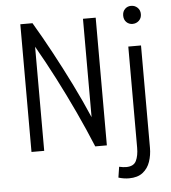

<svg xmlns="http://www.w3.org/2000/svg" viewBox="-61 -795 922 1038"><g transform="rotate(-5 400.5 -276.0)"><path d="M84 0V-693H150Q197 -614 245.5 -524Q294 -434 340 -341Q386 -248 424 -159V-693H493V0H430Q391 -95 345.5 -192.5Q300 -290 251 -385Q202 -480 153 -565V0ZM597 188Q569 188 540 179L549 121Q571 126 587 126Q628 126 641.5 98Q655 70 655 27V-522H724V34Q724 73 712 108.5Q700 144 672 166Q644 188 597 188ZM689 -642Q669 -642 655.5 -655.5Q642 -669 642 -691Q642 -713 655.5 -726.5Q669 -740 689 -740Q709 -740 723.5 -726.5Q738 -713 738 -691Q738 -669 723.5 -655.5Q709 -642 689 -642Z"/></g></svg>

Font: Ubuntu Sans Condensed
Style: Regular
Weight: 400
Width: 3
Designer: Dalton Maag Ltd
Foundry: Dalton Maag Ltd
Version: Version 1.006; ttfautohint (v1.8.4.7-5d5b)